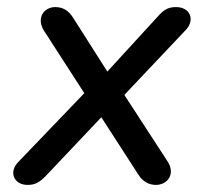

<svg xmlns="http://www.w3.org/2000/svg" viewBox="-20 -515 584 542"><path d="M58 7C80 7 92 -1 109 -18L266 -184L370 -23C382 -3 400 7 420 7C453 7 477 -24 452 -61L331 -247L505 -431C531 -459 517 -495 477 -495C454 -495 442 -487 426 -469L283 -313L187 -464C174 -485 158 -495 136 -495C104 -495 81 -464 105 -427L218 -252L30 -56C5 -29 19 7 58 7Z"/></svg>

Font: SN Pro Medium
Style: Italic
Weight: 400
Italic angle: -9°
Designer: Tobias Whetton
Foundry: Supernotes
Version: Version 1.001;Glyphs 3.2 (3249)